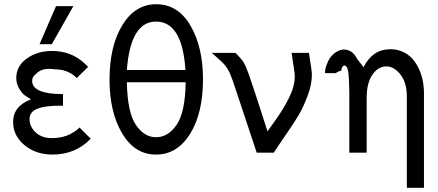

<svg xmlns="http://www.w3.org/2000/svg" viewBox="-20 -722 2072 908"><path d="M42 -145Q42 -220 126 -252Q107 -264 95.5 -272.5Q84 -281 70.5 -303.5Q57 -326 57 -353Q57 -410 107 -445.5Q157 -481 226 -481Q319 -481 382 -420L397 -406L343 -353Q342 -354 340 -355.5Q338 -357 338 -358Q298 -394 241 -394Q177 -404 149 -371Q132 -359 132 -340Q132 -277 278 -277V-222H263Q148 -222 127 -185Q118 -172 120 -151Q122 -126 141 -103.5Q160 -81 193 -72Q212 -68 236 -69Q258 -70 277.5 -75Q297 -80 310.5 -87Q324 -94 333 -100Q342 -106 348.5 -112Q355 -118 356 -119L409 -66Q337 9 228 9Q150 9 96 -35.5Q42 -80 42 -145ZM167 -513 245 -693H327L225 -513Z M498 -345Q498 -504 558.5 -603Q619 -702 719 -702Q822 -702 881 -600.5Q940 -499 940 -347Q940 -187 879 -89Q818 9 718 9Q617 9 557.5 -91.5Q498 -192 498 -345ZM580 -333V-330Q583 -190 622.5 -131.5Q662 -73 718 -73Q775 -73 815.5 -132Q856 -191 858 -333ZM580 -391H857Q842 -620 718 -620Q597 -620 580 -391Z M981 -472H1093Q1104 -462 1112.5 -452Q1121 -442 1126 -436Q1131 -430 1136.5 -419Q1142 -408 1143.5 -404.5Q1145 -401 1149.5 -388.5Q1154 -376 1155 -375Q1173 -324 1206.5 -220.5Q1240 -117 1245 -101Q1251 -110 1273 -140Q1295 -170 1312.5 -198Q1330 -226 1343 -252Q1375 -313 1374 -363Q1374 -377 1359 -472H1441Q1455 -386 1455 -369Q1455 -322 1434 -267Q1413 -212 1391.5 -176Q1370 -140 1328.5 -80Q1287 -20 1275 0H1194L1083 -334Q1079 -346 1075 -355.5Q1071 -365 1068 -373Q1065 -381 1060.5 -388.5Q1056 -396 1053.5 -400.5Q1051 -405 1045 -412Q1039 -419 1036.5 -422Q1034 -425 1025 -433Q1016 -441 1013 -444Q1010 -447 998 -457.5Q986 -468 981 -472Z M1517 -376Q1517 -400 1526 -418Q1535 -446 1555.5 -465Q1576 -484 1602 -488Q1647 -489 1669 -443Q1694 -412 1699 -404Q1742 -488 1822 -489Q1847 -490 1869 -483Q1922 -467 1953 -412Q1984 -357 1985 -284V166H1904V-265Q1904 -332 1873.5 -370Q1843 -408 1808 -408Q1768 -408 1741 -368.5Q1714 -329 1714 -259V0H1632V-289Q1631 -357 1626.5 -384Q1622 -411 1610 -412Q1596 -412 1594 -388Q1577 -384 1568 -376Z"/></svg>

Font: Coval
Style: Light
Weight: 300
Foundry: Context Ltd
Version: Version 001.000